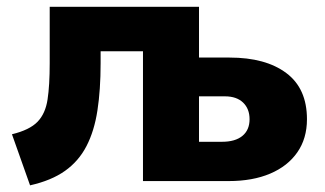

<svg xmlns="http://www.w3.org/2000/svg" viewBox="-20 -530 951 562"><path d="M68 12.5 15 -137Q66.5 -149.5 89.8 -173.5Q113 -197.5 119.2 -238.8Q125.5 -280 125.5 -345V-510H562.5L398.5 -380H274.5V-345Q274.5 -267 265.2 -206.8Q256 -146.5 233.2 -102.5Q210.5 -58.5 170.5 -30Q130.5 -1.5 68 12.5ZM398.5 0V-510H562.5V-115H630Q668.5 -115 689.5 -132.2Q710.5 -149.5 710.5 -181Q710.5 -211.5 691.5 -229.8Q672.5 -248 638.5 -248H545.5V-361.5H652Q757.5 -361.5 818 -316.2Q878.5 -271 878.5 -181Q878.5 -124.5 850.2 -84Q822 -43.5 770.8 -21.8Q719.5 0 649.5 0Z"/></svg>

Font: Geologica Roman
Style: Bold
Weight: 700
Designer: Sindre Bremnes, Frode Helland
Foundry: Monokrom Skriftforlag AS
Version: Version 1.010;gftools[0.9.28]